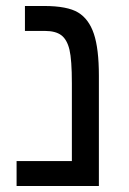

<svg xmlns="http://www.w3.org/2000/svg" viewBox="-20 -619 429 639"><path d="M309.1 0H35.2V-83H219.2V-341.8Q219.2 -419.9 211.2 -453.6Q203.1 -487.3 184.1 -501.7Q165 -516.1 128.9 -516.1H63V-599.1H126Q204.1 -599.1 240 -577.4Q275.9 -555.7 292.5 -506.1Q309.1 -456.5 309.1 -367.2Z"/></svg>

Font: Liberation Sans
Style: Regular
Weight: 400
Designer: Steve Matteson
Foundry: Ascender Corporation
Version: Version 2.00.1